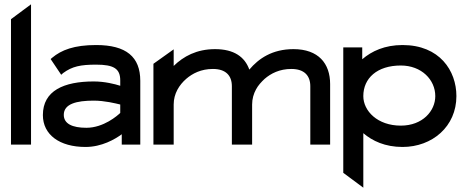

<svg xmlns="http://www.w3.org/2000/svg" viewBox="-20 -671 2163 891"><path d="M31 0H124V-651L31 -582Z M179 -137C179 -46 256 11 377 11C452 11 514 -25 545 -48V0H631V-296C631 -407 566 -462 426 -462C324 -462 265 -439 222 -403L215 -397L264 -324L273 -332C315 -363 354 -371 426 -371C507 -371 538 -353 538 -298V-273C513 -281 466 -293 415 -293C276 -293 179 -250 179 -137ZM276 -138C276 -189 335 -204 415 -204C466 -204 517 -191 538 -186V-147C526 -135 461 -78 381 -78C315 -78 276 -97 276 -138Z M692 0H786V-186C786 -237 812 -277 844 -305C873 -330 913 -351 968 -351C1028 -351 1056 -320 1056 -271V0H1150V-186C1150 -212 1157 -236 1168 -256C1178 -275 1193 -291 1208 -305C1237 -330 1277 -351 1332 -351C1392 -351 1420 -320 1420 -271V0H1512V-281C1512 -376 1458 -443 1342 -443C1243 -443 1180 -399 1137 -348C1116 -407 1066 -443 978 -443C892 -443 831 -409 786 -365V-442L692 -375Z M1573 131 1666 200V-53C1708 -17 1767 11 1848 11C1986 11 2098 -84 2098 -225C2098 -343 2020 -462 1848 -462C1766 -462 1705 -434 1661 -396V-451H1573ZM1666 -225C1666 -308 1730 -367 1840 -367C1936 -367 2000 -301 2000 -225C2000 -156 1941 -88 1840 -88C1732 -88 1666 -156 1666 -225Z"/></svg>

Font: Charger Pro
Style: ExBdSuExt
Weight: 400
Designer: Jasper
Foundry: Cannot Into Space Fonts
Version: Version 1.09